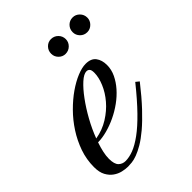

<svg xmlns="http://www.w3.org/2000/svg" viewBox="-225 -576 656 656"><g transform="rotate(-45 103.5 -247.5)"><path d="M18.1 -19.5Q35.6 -19.5 56.4 -27.3Q77.1 -35.2 103.3 -54.2Q129.4 -73.2 161.1 -105.7Q192.9 -138.2 232.4 -187.5L244.6 -177.7Q210.9 -134.8 182.6 -104.7Q154.3 -74.7 130.9 -54.9Q107.4 -35.2 88.6 -24.2Q69.8 -13.2 55.2 -7.8Q40.5 -2.4 29.3 -1.2Q18.1 0 10.3 0Q-1.5 0 -16.1 -3.4Q-30.8 -6.8 -43.5 -15.9Q-56.2 -24.9 -64.7 -40.5Q-73.2 -56.2 -73.2 -81.1Q-73.2 -117.7 -61.3 -151.9Q-49.3 -186 -29.8 -216.1Q-10.3 -246.1 14.4 -271Q39.1 -295.9 64.7 -313.7Q90.3 -331.5 114.3 -341.3Q138.2 -351.1 156.2 -351.1Q182.1 -351.1 193.6 -335.7Q205.1 -320.3 205.1 -296.4Q205.1 -274.4 195.3 -253.9Q185.5 -233.4 169.4 -215.1Q153.3 -196.8 132.1 -181.4Q110.8 -166 87.6 -155Q64.5 -144 40.8 -137.7Q17.1 -131.3 -3.4 -131.3Q-9.8 -112.8 -13.4 -96.2Q-17.1 -79.6 -17.1 -65.4Q-17.1 -39.1 -6.8 -29.3Q3.4 -19.5 18.1 -19.5ZM140.1 -331.1Q127 -331.1 108.4 -314.2Q89.8 -297.4 70.1 -270.5Q50.3 -243.7 32 -210.7Q13.7 -177.7 1.5 -145Q36.1 -150.9 64.7 -168.7Q93.3 -186.5 113.5 -210.2Q133.8 -233.9 144.8 -260.3Q155.8 -286.6 155.8 -308.6Q155.8 -321.8 151.4 -326.4Q147 -331.1 140.1 -331.1ZM272 -458.5Q272 -444.3 261.5 -433.8Q251 -423.3 236.8 -423.3Q221.7 -423.3 211.4 -433.8Q201.2 -444.3 201.2 -458.5Q201.2 -473.6 211.4 -484.1Q221.7 -494.6 236.8 -494.6Q251 -494.6 261.5 -484.1Q272 -473.6 272 -458.5ZM168 -458.5Q168 -444.3 157.5 -433.8Q147 -423.3 131.8 -423.3Q117.7 -423.3 107.4 -433.8Q97.2 -444.3 97.2 -458.5Q97.2 -473.6 107.4 -484.1Q117.7 -494.6 131.8 -494.6Q147 -494.6 157.5 -484.1Q168 -473.6 168 -458.5Z"/></g></svg>

Font: Dynalight
Style: Regular
Weight: 400
Version: Version 1.000